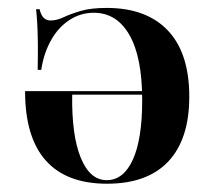

<svg xmlns="http://www.w3.org/2000/svg" viewBox="-20 -448 536 480"><path d="M247.6 11.3Q146 11.3 94.4 -46.8Q42.7 -104.8 42.7 -220.2H373.4L374.2 -211.3H160.5Q158.9 -109.7 181.9 -53.6Q204.8 2.4 246.8 2.4Q288.7 2.4 312.1 -48.8Q335.5 -100 335.5 -197.6Q335.5 -304.8 303.6 -360.5Q271.8 -416.1 214.5 -416.1Q181.5 -416.1 153.6 -398Q125.8 -379.8 107.7 -347.6Q89.5 -315.3 83.1 -273.4H74.2Q75 -313.7 74.6 -342.3Q74.2 -371 73 -390.7Q71.8 -410.5 70.2 -425H79Q82.3 -410.5 89.1 -403.6Q96 -396.8 106.5 -396.8Q121.8 -396.8 138.7 -404.8Q155.6 -412.9 181.5 -420.6Q207.3 -428.2 246.8 -428.2Q346 -428.2 399.6 -371.8Q453.2 -315.3 453.2 -206.5Q453.2 -100 400.8 -44.4Q348.4 11.3 247.6 11.3Z"/></svg>

Font: Playfair 144pt
Style: Bold
Weight: 700
Version: Version 2.001;gftools[0.9.30]